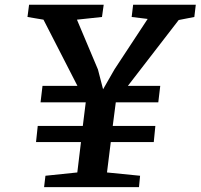

<svg xmlns="http://www.w3.org/2000/svg" viewBox="-20 -766 822 786"><path d="M154 -414.5H297L158 -685.5L92.5 -696.5L99 -746.5H404.5L397.5 -696.5L295 -685.5L381 -481.5L402 -400.5L449 -482.5L584.5 -688.5L519 -696.5L525 -746.5H781.5L775.5 -696.5L711.5 -684L503.5 -414.5H636L628 -347H454L441.5 -250.5H616L609.5 -184.5H433.5L418 -60L553.5 -46.5L549 0H160.5L166 -46.5L296.5 -60L311.5 -184.5H127.5L134.5 -250.5H319L331 -347H146Z"/></svg>

Font: Merriweather
Style: Bold Italic
Weight: 700
Italic angle: -7.8°
Version: Version 2.101